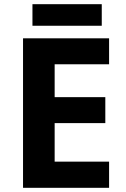

<svg xmlns="http://www.w3.org/2000/svg" viewBox="-20 -897 600 917"><path d="M501 0H90V-714H501V-590H241V-433H483V-309H241V-125H501ZM466 -877V-774H135V-877Z"/></svg>

Font: Noto Sans Ol Chiki
Style: Regular
Weight: 400
Designer: Monotype Design Team, Lewis McGuffie
Foundry: Monotype Imaging Inc.
Version: Version 2.003